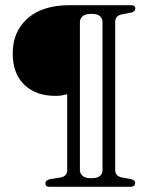

<svg xmlns="http://www.w3.org/2000/svg" viewBox="-20 -720 590 740"><path d="M483 0H171Q155 0 155 -13Q155 -25.5 173 -29.5L213.5 -36Q239 -41 239 -64V-357Q231 -355 220.8 -352.8Q210.5 -350.5 194 -350.5Q117.5 -350.5 73.2 -393.8Q29 -437 29 -514Q29 -598.5 86.5 -649.2Q144 -700 248.5 -700H485Q501.5 -700 501.5 -687Q501.5 -675.5 486 -671.5L448.5 -664.5Q424 -658.5 424 -635.5V-64.5Q424 -41.5 449.5 -36L483.5 -30Q501 -26 501 -14Q501 -6.5 495.5 -3.2Q490 0 483 0ZM375 -63V-635.5Q375 -649 365.2 -657.8Q355.5 -666.5 331.5 -666.5Q308 -666.5 298 -657Q288 -647.5 288 -635.5V-63Q288 -52 298 -42.5Q308 -33 331.5 -33Q355.5 -33 365.2 -41.8Q375 -50.5 375 -63Z"/></svg>

Font: Fraunces 72pt S050 Light
Style: Regular
Weight: 300
Version: Version 1.000; ttfautohint (v1.8.3)